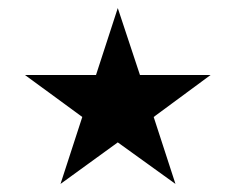

<svg xmlns="http://www.w3.org/2000/svg" viewBox="-20 -557 584 476"><path d="M42 -371 184 -267 130 -101 272 -204 415 -101 361 -267 502 -371H327L272 -537L218 -371Z"/></svg>

Font: XITS Math
Style: Regular
Weight: 400
Designer: MicroPress Inc., with final additions and corrections provided by Coen Hoffman, Elsevier (retired)
Version: Version 1.302